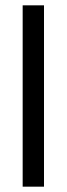

<svg xmlns="http://www.w3.org/2000/svg" viewBox="-20 -700 250 720"><path d="M65 -680H145V0H65Z"/></svg>

Font: CyStack Display
Style: Regular
Weight: 400
Designer: Weizhong Zhang
Foundry: 本地遙控
Version: Version 1.000;Glyphs 3.1.2 (3151)